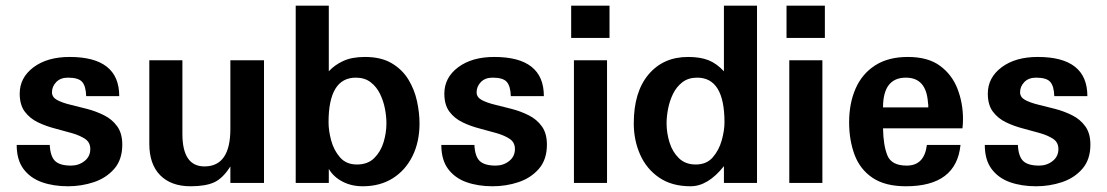

<svg xmlns="http://www.w3.org/2000/svg" viewBox="-20 -648 3921 680"><path d="M220.7 11.7Q168.9 11.7 127.9 -2.9Q86.9 -17.6 63 -49.8Q39.1 -82 39.1 -134.8H156.2Q158.2 -93.8 175.3 -77.6Q192.4 -61.5 231.4 -61.5Q258.8 -61.5 279.3 -77.6Q299.8 -93.8 299.8 -120.1Q299.8 -143.6 281.7 -155.8Q263.7 -168 235.4 -176.3Q207 -184.6 174.8 -192.9Q142.6 -201.2 114.3 -214.8Q85.9 -228.5 67.9 -252.4Q49.8 -276.4 49.8 -316.4Q49.8 -373 98.6 -409.7Q147.5 -446.3 226.6 -446.3Q402.3 -446.3 402.3 -307.6H285.2Q284.2 -342.8 271 -357.9Q257.8 -373 220.7 -373Q194.3 -373 179.2 -357.4Q164.1 -341.8 164.1 -321.3Q164.1 -303.7 182.1 -293.9Q200.2 -284.2 228.5 -277.3Q256.8 -270.5 288.6 -262.2Q320.3 -253.9 348.6 -239.7Q377 -225.6 395 -200.7Q413.1 -175.8 413.1 -135.7Q413.1 -83 384.8 -50.3Q356.4 -17.6 312.5 -2.9Q268.6 11.7 220.7 11.7Z M655.3 11.7Q585.9 11.7 547.4 -27.3Q508.8 -66.4 508.8 -138.7V-434.6H626V-173.8Q626 -58.6 704.1 -58.6Q795.9 -58.6 795.9 -191.4V-434.6H915V0H795.9V-58.6Q769.5 -16.6 738.8 -2.4Q708 11.7 655.3 11.7Z M1264.6 11.7Q1224.6 11.7 1192.9 -4.9Q1161.1 -21.5 1144.5 -49.8V0H1027.3V-627.9H1144.5V-395.5Q1165 -418 1195.8 -432.1Q1226.6 -446.3 1272.5 -446.3Q1330.1 -446.3 1367.7 -423.8Q1405.3 -401.4 1426.8 -365.7Q1448.2 -330.1 1457 -289.1Q1465.8 -248 1465.8 -210.9Q1465.8 -145.5 1440.9 -95.2Q1416 -44.9 1371.1 -16.6Q1326.2 11.7 1264.6 11.7ZM1244.1 -65.4Q1282.2 -65.4 1305.2 -87.9Q1328.1 -110.4 1338.4 -144Q1348.6 -177.7 1348.6 -210.9Q1348.6 -235.4 1343.3 -263.2Q1337.9 -291 1325.7 -315.9Q1313.5 -340.8 1292.5 -356.9Q1271.5 -373 1240.2 -373Q1143.6 -373 1143.6 -214.8Q1143.6 -185.5 1152.8 -150.9Q1162.1 -116.2 1184.1 -90.8Q1206.1 -65.4 1244.1 -65.4Z M1724.6 11.7Q1672.9 11.7 1631.8 -2.9Q1590.8 -17.6 1566.9 -49.8Q1543 -82 1543 -134.8H1660.2Q1662.1 -93.8 1679.2 -77.6Q1696.3 -61.5 1735.4 -61.5Q1762.7 -61.5 1783.2 -77.6Q1803.7 -93.8 1803.7 -120.1Q1803.7 -143.6 1785.6 -155.8Q1767.6 -168 1739.3 -176.3Q1710.9 -184.6 1678.7 -192.9Q1646.5 -201.2 1618.2 -214.8Q1589.8 -228.5 1571.8 -252.4Q1553.7 -276.4 1553.7 -316.4Q1553.7 -373 1602.5 -409.7Q1651.4 -446.3 1730.5 -446.3Q1906.2 -446.3 1906.2 -307.6H1789.1Q1788.1 -342.8 1774.9 -357.9Q1761.7 -373 1724.6 -373Q1698.2 -373 1683.1 -357.4Q1668 -341.8 1668 -321.3Q1668 -303.7 1686 -293.9Q1704.1 -284.2 1732.4 -277.3Q1760.7 -270.5 1792.5 -262.2Q1824.2 -253.9 1852.5 -239.7Q1880.9 -225.6 1898.9 -200.7Q1917 -175.8 1917 -135.7Q1917 -83 1888.7 -50.3Q1860.4 -17.6 1816.4 -2.9Q1772.5 11.7 1724.6 11.7Z M2012.7 0V-434.6H2129.9V0ZM2002.9 -513.7V-627.9H2138.7V-513.7Z M2425.8 11.7Q2359.4 11.7 2314.5 -19Q2269.5 -49.8 2247.1 -100.6Q2224.6 -151.4 2224.6 -210.9Q2224.6 -322.3 2276.9 -384.3Q2329.1 -446.3 2417 -446.3Q2459 -446.3 2488.3 -435.1Q2517.6 -423.8 2543.9 -395.5V-627.9H2661.1V0H2543.9V-59.6Q2487.3 11.7 2425.8 11.7ZM2444.3 -65.4Q2482.4 -65.4 2504.4 -90.8Q2526.4 -116.2 2536.1 -150.9Q2545.9 -185.5 2545.9 -214.8Q2545.9 -373 2449.2 -373Q2418 -373 2397 -356.9Q2376 -340.8 2363.8 -315.9Q2351.6 -291 2346.2 -263.2Q2340.8 -235.4 2340.8 -210.9Q2340.8 -177.7 2351.1 -144Q2361.3 -110.4 2384.3 -87.9Q2407.2 -65.4 2444.3 -65.4Z M2775.4 0V-434.6H2892.6V0ZM2765.6 -513.7V-627.9H2901.4V-513.7Z M3188.5 11.7Q3114.3 11.7 3069.8 -18.6Q3025.4 -48.8 3006.3 -100.6Q2987.3 -152.3 2987.3 -214.8Q2987.3 -282.2 3010.3 -334.5Q3033.2 -386.7 3079.6 -416.5Q3126 -446.3 3195.3 -446.3Q3266.6 -446.3 3309.1 -415Q3351.6 -383.8 3371.1 -333.5Q3390.6 -283.2 3390.6 -226.6Q3390.6 -217.8 3390.1 -209.5Q3389.6 -201.2 3388.7 -193.4H3107.4Q3108.4 -132.8 3123 -97.2Q3137.7 -61.5 3191.4 -61.5Q3253.9 -61.5 3262.7 -134.8H3381.8Q3367.2 11.7 3188.5 11.7ZM3107.4 -267.6H3267.6Q3267.6 -272.5 3267.6 -276.4Q3267.6 -280.3 3266.6 -284.2Q3260.7 -373 3188.5 -373Q3107.4 -373 3107.4 -267.6Z M3649.4 11.7Q3597.7 11.7 3556.6 -2.9Q3515.6 -17.6 3491.7 -49.8Q3467.8 -82 3467.8 -134.8H3585Q3586.9 -93.8 3604 -77.6Q3621.1 -61.5 3660.2 -61.5Q3687.5 -61.5 3708 -77.6Q3728.5 -93.8 3728.5 -120.1Q3728.5 -143.6 3710.4 -155.8Q3692.4 -168 3664.1 -176.3Q3635.7 -184.6 3603.5 -192.9Q3571.3 -201.2 3543 -214.8Q3514.6 -228.5 3496.6 -252.4Q3478.5 -276.4 3478.5 -316.4Q3478.5 -373 3527.3 -409.7Q3576.2 -446.3 3655.3 -446.3Q3831.1 -446.3 3831.1 -307.6H3713.9Q3712.9 -342.8 3699.7 -357.9Q3686.5 -373 3649.4 -373Q3623 -373 3607.9 -357.4Q3592.8 -341.8 3592.8 -321.3Q3592.8 -303.7 3610.8 -293.9Q3628.9 -284.2 3657.2 -277.3Q3685.5 -270.5 3717.3 -262.2Q3749 -253.9 3777.3 -239.7Q3805.7 -225.6 3823.7 -200.7Q3841.8 -175.8 3841.8 -135.7Q3841.8 -83 3813.5 -50.3Q3785.2 -17.6 3741.2 -2.9Q3697.3 11.7 3649.4 11.7Z"/></svg>

Font: Padauk Book
Style: Bold
Weight: 700
Designer: Debbi Hosken, Becca Hirsbrunner Spalinger
Foundry: SIL International
Version: Version 5.000